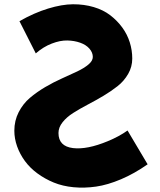

<svg xmlns="http://www.w3.org/2000/svg" viewBox="-20 -861 748 896"><path d="M46.9 -251Q46.9 -297.9 67.1 -337.4Q87.4 -377 119.6 -404.3Q151.9 -431.6 190.9 -454.6Q230 -477.5 269 -494.9Q308.1 -512.2 340.3 -527.6Q372.6 -543 392.8 -560.1Q413.1 -577.1 413.1 -595.2Q413.1 -615.7 397.5 -633.8Q381.8 -651.9 354.5 -661.6Q327.1 -671.4 294.2 -672.1Q261.2 -672.9 221.7 -657.7Q182.1 -642.6 147 -611.8L70.8 -762.2Q139.6 -801.3 204.3 -821Q269 -840.8 320.6 -841.1Q372.1 -841.3 417 -828.1Q461.9 -814.9 494.6 -789.8Q527.3 -764.6 550.8 -732.4Q574.2 -700.2 585.7 -663.1Q597.2 -626 597.2 -587.9Q597.2 -549.3 578.1 -516.1Q559.1 -482.9 528.8 -459Q498.5 -435.1 461.9 -413.3Q425.3 -391.6 388.4 -372.3Q351.6 -353 321.3 -333.7Q291 -314.5 272 -290.5Q252.9 -266.6 252.9 -240.2Q252.9 -178.2 320.8 -169.9Q386.7 -162.1 482.9 -202.1Q535.2 -223.6 575.2 -252L668.9 -94.2Q606.9 -50.8 544.7 -24.4Q482.4 2 428.2 9.8Q374 17.6 323 12.7Q272 7.8 230.5 -9.3Q189 -26.4 154.3 -52Q119.6 -77.6 96.2 -109.6Q72.8 -141.6 59.8 -178Q46.9 -214.4 46.9 -251Z"/></svg>

Font: Hussar Preview
Style: Bold
Weight: 700
Foundry: Cannot Into Space Fonts, PlusOne Fonts
Version: Version 2.29RC2 "Millennial"